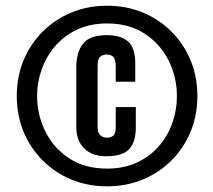

<svg xmlns="http://www.w3.org/2000/svg" viewBox="-20 -762 756 682"><path d="M360.4 -100.1Q292 -100.1 233.6 -124.3Q175.3 -148.4 131.6 -192.1Q87.9 -235.8 63.7 -294.2Q39.6 -352.5 39.6 -420.9Q39.6 -489.3 63.7 -547.6Q87.9 -606 131.6 -649.7Q175.3 -693.4 233.6 -717.5Q292 -741.7 360.4 -741.7Q428.7 -741.7 487.1 -717.5Q545.4 -693.4 589.1 -649.7Q632.8 -606 657 -547.6Q681.2 -489.3 681.2 -420.9Q681.2 -352.5 657 -294.2Q632.8 -235.8 589.1 -192.1Q545.4 -148.4 487.1 -124.3Q428.7 -100.1 360.4 -100.1ZM360.4 -163.1Q418.9 -163.1 465.1 -184.1Q511.2 -205.1 543.2 -241.5Q575.2 -277.8 591.8 -324.2Q608.4 -370.6 608.4 -420.9Q608.4 -488.3 578.9 -547.1Q549.3 -606 493.9 -642.3Q438.5 -678.7 360.4 -678.7Q301.3 -678.7 255.4 -657.5Q209.5 -636.2 177.5 -599.9Q145.5 -563.5 128.7 -517.1Q111.8 -470.7 111.8 -420.4Q111.8 -353.5 141.4 -294.4Q170.9 -235.4 226.3 -199.2Q281.7 -163.1 360.4 -163.1ZM357.4 -207Q306.6 -207 278.8 -235.1Q251 -263.2 251 -310.5V-523.4Q251 -576.2 274.9 -606.7Q298.8 -637.2 359.4 -637.2Q408.7 -637.2 434.6 -614.7Q460.4 -592.3 460.4 -536.6V-471.7H391.1V-522.9Q391.1 -551.8 382.3 -560.1Q373.5 -568.4 359.9 -568.4Q345.2 -568.4 335.9 -560.5Q326.7 -552.7 326.7 -529.3V-309.1Q326.7 -289.6 336.7 -281.2Q346.7 -272.9 359.9 -272.9Q373.5 -272.9 382.3 -280.3Q391.1 -287.6 391.1 -309.1V-381.8H462.4V-308.1Q462.4 -259.3 439.7 -233.2Q417 -207 357.4 -207Z"/></svg>

Font: Antonio SemiBold
Style: Regular
Weight: 600
Designer: Vernon Adams
Foundry: Vernon Adams
Version: Version 1.002